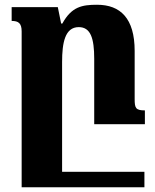

<svg xmlns="http://www.w3.org/2000/svg" viewBox="-20 -522 650 807"><path d="M587 200H241V-261C241 -342 253 -408 311 -408C361 -408 376 -361 376 -275V0H589V-58C550 -58 546 -68 546 -106V-308C546 -445 486 -502 388 -502C325 -502 281 -494 242 -423H237L223 -492H29V-434C57 -434 71 -425 71 -390V265H587Z"/></svg>

Font: Noto Serif Armenian Extra
Style: Regular
Weight: 800
Designer: Monotype Design Team
Foundry: Monotype Imaging Inc.
Version: Version 1.901